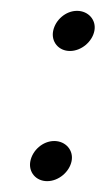

<svg xmlns="http://www.w3.org/2000/svg" viewBox="-20 -323 195 354"><path d="M78 -266C74 -246 88 -229 109 -229C130 -229 150 -246 154 -266C158 -286 143 -303 122 -303C101 -303 82 -286 78 -266ZM36 -26C32 -6 46 11 67 11C88 11 108 -6 112 -26C116 -46 101 -63 80 -63C59 -63 40 -46 36 -26Z"/></svg>

Font: Armata Saber
Style: RgIta
Weight: 400
Designer: Jasper
Foundry: Cannot Into Space Fonts
Version: Version 0.970